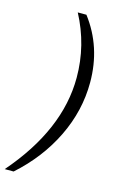

<svg xmlns="http://www.w3.org/2000/svg" viewBox="-150 -792 637 1006"><g transform="rotate(15 169.0 -289.0)"><path d="M188 -734.9Q298.8 -589.4 298.8 -397Q298.8 -243.2 229 -99.6Q159.2 43.9 32.2 157.2H-16.1Q224.1 -119.6 224.1 -402.8Q224.1 -578.6 141.1 -734.9Z"/></g></svg>

Font: Archivo Light
Style: Italic
Weight: 300
Italic angle: -10°
Designer: Hector Gatti
Foundry: Omnibus-Type
Version: Version 2.001